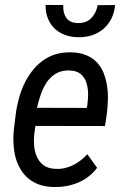

<svg xmlns="http://www.w3.org/2000/svg" viewBox="-20 -751 499 781"><path d="M448.2 -730.5 377.4 -730C373.5 -709 364.7 -691.4 351.6 -677.7C338.4 -663.6 319.8 -656.7 296.9 -657.2C273.9 -657.7 258.3 -665 249.5 -678.7C240.2 -692.4 236.3 -709.5 237.3 -730.5L165.5 -731C165 -710.9 168 -693.4 174.3 -677.2C180.7 -661.1 189.5 -647.5 200.7 -636.2C211.9 -625 226.1 -616.2 242.2 -609.9C258.3 -603.5 276.4 -600.1 296.4 -599.6C316.9 -599.1 335.9 -601.6 354 -607.4C371.6 -613.3 387.2 -622.1 400.4 -633.3C413.6 -644.5 424.8 -658.7 433.1 -675.3C441.4 -691.4 446.3 -710 448.2 -730.5ZM201.7 9.8C235.4 10.3 267.1 4.4 297.9 -8.3C328.6 -21 354 -41 375 -68.4L335.4 -123.5C326.7 -114.7 317.9 -106.4 308.6 -99.1C299.3 -91.8 289.1 -85.4 278.8 -80.1C268.6 -74.7 257.3 -70.8 246.1 -67.9C234.4 -64.9 222.2 -63.5 209.5 -64C187 -64.5 169.4 -69.3 156.2 -79.6C143.1 -89.8 133.8 -102.5 127.9 -118.2C121.6 -133.8 118.7 -150.9 118.2 -169.9C117.7 -188.5 119.1 -207 122.1 -225.1L124 -238.8L407.2 -238.3L414.6 -288.6C417 -307.6 418.5 -327.1 418.9 -347.2C419.4 -366.7 418 -385.7 415 -404.3C412.1 -422.4 407.2 -439.5 400.9 -455.6C394.5 -471.7 385.3 -485.4 374 -497.6C362.3 -509.8 348.1 -519 331.1 -526.4C314 -533.7 293.5 -537.6 270 -538.1C246.1 -538.6 224.1 -536.1 204.6 -529.8C184.6 -523.4 167 -514.2 151.4 -502.4C135.3 -490.2 121.6 -476.6 109.4 -460.4C97.2 -444.3 86.4 -426.8 77.6 -407.7C68.8 -388.7 61.5 -368.7 56.2 -348.1C50.8 -327.1 46.4 -306.6 43.9 -285.6L36.6 -226.1C33.2 -195.8 33.7 -166.5 37.6 -138.7C41.5 -110.4 49.8 -85.4 63 -63.5C75.7 -41.5 93.3 -23.9 116.2 -10.7C139.2 2.4 167.5 9.3 201.7 9.8ZM264.6 -464.4C283.2 -463.4 297.9 -458.5 308.6 -449.7C318.8 -440.4 326.7 -429.2 331.1 -416C335.4 -402.3 337.9 -387.7 338.4 -371.6C338.4 -355.5 337.4 -339.8 335.4 -324.7L333 -312L130.4 -312.5C134.8 -330.6 139.6 -348.6 146 -367.2C152.3 -385.7 160.6 -402.3 170.9 -417.5C181.2 -432.1 193.8 -443.8 209 -452.6C224.1 -461.4 242.7 -465.3 264.6 -464.4Z"/></svg>

Font: Roboto Condensed
Style: Italic
Weight: 400
Designer: Google
Version: Version 1.000;PS 001.000;hotconv 1.0.88;makeotf.lib2.5.64775